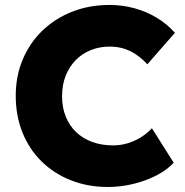

<svg xmlns="http://www.w3.org/2000/svg" viewBox="-20 -735 736 765"><path d="M410 10Q329.7 10 262.3 -16.7Q195 -43.3 145.7 -91.8Q96.3 -140.3 69.5 -207Q42.7 -273.7 42.7 -353.3Q42.7 -431.7 70.5 -497.8Q98.3 -564 148.7 -612.7Q199 -661.3 267.3 -688.3Q335.7 -715.3 417 -715.3Q466.7 -715.3 514.5 -702.5Q562.3 -689.7 603.8 -664.8Q645.3 -640 677 -604.3L567 -478.7Q538.7 -510.7 501.3 -530Q464 -549.3 415.7 -549.3Q376.7 -549.3 342.2 -535.5Q307.7 -521.7 282.2 -496Q256.7 -470.3 242 -433.8Q227.3 -397.3 227.3 -351.3Q227.3 -307 241.8 -270.8Q256.3 -234.7 283 -209Q309.7 -183.3 347.2 -169.5Q384.7 -155.7 430.7 -155.7Q461.7 -155.7 490.3 -164.7Q519 -173.7 543 -189Q567 -204.3 585.3 -224L672 -86.7Q647 -59 605.2 -37Q563.3 -15 512.5 -2.5Q461.7 10 410 10Z"/></svg>

Font: Lexend Medium
Style: Regular
Weight: 500
Designer: Bonnie Shaver-Troup, Thomas Jockin
Foundry: Lexend
Version: Version 1.005